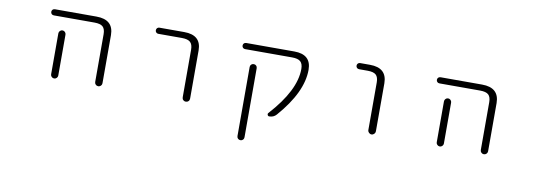

<svg xmlns="http://www.w3.org/2000/svg" viewBox="-57 -910 4114 1471"><g transform="rotate(10 2000.0 -174.5)"><path d="M273.4 -497.1Q262.7 -497.1 255.9 -503.9Q249 -510.7 249 -521Q249 -531.2 255.9 -538.1Q262.7 -544.9 273.4 -544.9H596.7Q729.5 -544.9 730.5 -424.8V-49.8Q730.5 -38.1 722.2 -29.8Q713.9 -21.5 702.1 -21.5Q690.4 -21.5 682.1 -29.8Q673.8 -38.1 673.8 -49.8V-420.9Q673.8 -461.9 654.8 -479.5Q635.7 -497.1 588.9 -497.1ZM386.7 -367.2V-72.3V-48.8Q386.7 -38.1 378.4 -29.8Q370.1 -21.5 358.9 -21.5Q347.7 -21.5 339.4 -29.8Q331.1 -38.1 331.1 -48.8V-72.3V-367.2Q331.1 -378.9 339.4 -387.2Q347.7 -395.5 358.9 -395.5Q370.1 -395.5 378.4 -387.2Q386.7 -378.9 386.7 -367.2Z M1085.9 -497.1Q1076.2 -497.1 1069.3 -503.9Q1062.5 -510.7 1062.5 -521Q1062.5 -531.2 1069.3 -538.1Q1076.2 -544.9 1085.9 -544.9H1279.3Q1412.1 -544.9 1412.1 -424.8V-50.8Q1412.1 -38.1 1403.8 -29.8Q1395.5 -21.5 1383.3 -21.5Q1371.1 -21.5 1362.8 -29.8Q1354.5 -38.1 1354.5 -50.8V-420.9Q1354.5 -461.9 1335 -479.5Q1315.4 -497.1 1269.5 -497.1Z M2135.7 -544.9Q2267.6 -544.9 2267.6 -424.8Q2267.6 -251 2087.9 -45.9Q2066.4 -21.5 2032.2 -21.5Q2023.4 -21.5 2019.5 -30.3Q2015.6 -39.1 2021.5 -45.9Q2211.9 -254.9 2211.9 -421.9Q2211.9 -461.9 2192.4 -479.5Q2172.9 -497.1 2127 -497.1H1761.7Q1751 -497.1 1744.1 -503.9Q1737.3 -510.7 1737.3 -521Q1737.3 -531.2 1744.1 -538.1Q1751 -544.9 1761.7 -544.9ZM1819.3 168.9V-368.2Q1819.3 -379.9 1827.1 -387.7Q1835 -395.5 1846.7 -395.5Q1858.4 -395.5 1866.2 -387.7Q1874 -379.9 1874 -368.2V168.9Q1874 180.7 1866.2 188.5Q1858.4 196.3 1846.7 196.3Q1835 196.3 1827.1 188.5Q1819.3 180.7 1819.3 168.9Z M2648.4 -497.1Q2637.7 -497.1 2630.9 -503.9Q2624 -510.7 2624 -521Q2624 -531.2 2630.9 -538.1Q2637.7 -544.9 2648.4 -544.9H2724.6Q2856.4 -544.9 2857.4 -424.8V-50.8Q2857.4 -39.1 2848.6 -30.3Q2839.8 -21.5 2828.1 -21.5Q2816.4 -21.5 2807.6 -30.3Q2798.8 -39.1 2798.8 -50.8V-420.9Q2798.8 -461.9 2779.8 -479.5Q2760.7 -497.1 2714.8 -497.1Z M3273.4 -497.1Q3262.7 -497.1 3255.9 -503.9Q3249 -510.7 3249 -521Q3249 -531.2 3255.9 -538.1Q3262.7 -544.9 3273.4 -544.9H3596.7Q3729.5 -544.9 3730.5 -424.8V-49.8Q3730.5 -38.1 3722.2 -29.8Q3713.9 -21.5 3702.1 -21.5Q3690.4 -21.5 3682.1 -29.8Q3673.8 -38.1 3673.8 -49.8V-420.9Q3673.8 -461.9 3654.8 -479.5Q3635.7 -497.1 3588.9 -497.1ZM3386.7 -367.2V-72.3V-48.8Q3386.7 -38.1 3378.4 -29.8Q3370.1 -21.5 3358.9 -21.5Q3347.7 -21.5 3339.4 -29.8Q3331.1 -38.1 3331.1 -48.8V-72.3V-367.2Q3331.1 -378.9 3339.4 -387.2Q3347.7 -395.5 3358.9 -395.5Q3370.1 -395.5 3378.4 -387.2Q3386.7 -378.9 3386.7 -367.2Z"/></g></svg>

Font: Rounded-L Mgen+ 1mn light
Style: Regular
Weight: 200
Designer: [Source Han Sans]
Ryoko NISHIZUKA  (kana & ideographs); Paul D. Hunt (Latin, Greek & Cyrillic); Wenlong ZHANG  (bopomofo
Version: Version 1.059.20150602